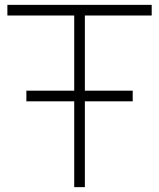

<svg xmlns="http://www.w3.org/2000/svg" viewBox="-20 -770 655 790"><path d="M604.2 -706.2V-750H10.4V-706.2H285.4V-396.9H88.5V-353.1H285.4V0H329.2V-353.1H526V-396.9H329.2V-706.2Z"/></svg>

Font: Manrope Thin
Style: Regular
Weight: 100
Width: 4
Designer: Michael Sharanda
Foundry: Michael Sharanda
Version: Version 2.000;PS 002.000;hotconv 1.0.88;makeotf.lib2.5.64775